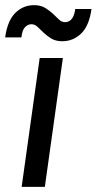

<svg xmlns="http://www.w3.org/2000/svg" viewBox="-33 -725 375 745"><path d="M121 -500H211L141 0H51ZM209 -565Q183 -565 166 -575.5Q149 -586 136.5 -598Q124 -610 113 -620.5Q102 -631 89 -631Q75 -631 64 -619.5Q53 -608 50 -580H-13Q-4 -645 26.5 -675Q57 -705 99 -705Q125 -705 142 -694.5Q159 -684 172 -672Q185 -660 195.5 -649.5Q206 -639 220 -639Q234 -639 244.5 -650.5Q255 -662 259 -690H322Q313 -625 282 -595Q251 -565 209 -565Z"/></svg>

Font: Retni Sans Medium
Style: Italic
Weight: 500
Italic angle: -8°
Designer: Vitaly Kuzmin
Foundry: ParaType Ltd.
Version: Version 1.00;June 10, 2019;FontCreator 11.5.0.2425 64-bit; t